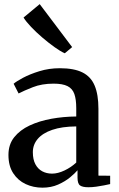

<svg xmlns="http://www.w3.org/2000/svg" viewBox="-20 -878 562 909"><path d="M181 10.5Q138 10.5 101.5 -6.5Q65 -23.5 42.5 -58Q20 -92.5 20 -144.5Q20 -194 47.2 -228.2Q74.5 -262.5 120.5 -284Q166.5 -305.5 223.8 -315.8Q281 -326 341 -326.5V-365.5Q341 -407.5 332 -433Q323 -458.5 299.8 -470.2Q276.5 -482 234 -482Q178 -482 135.5 -465.2Q93 -448.5 68 -435.5L44.5 -481.5Q57 -492.5 89.2 -509.8Q121.5 -527 166.8 -541Q212 -555 263.5 -555Q330.5 -555 370.5 -535Q410.5 -515 428.2 -472.5Q446 -430 446 -363V-46.5L501.5 -46V-6.5Q490.5 -4 473 -0.5Q455.5 3 435.8 5.8Q416 8.5 398 8.5Q371 8.5 359 0Q347 -8.5 347 -37V-72Q335.5 -58 312 -38.5Q288.5 -19 255.2 -4.2Q222 10.5 181 10.5ZM226.5 -56Q254 -56 285.5 -71Q317 -86 341 -108.5V-279.5Q273 -279 227.2 -263.2Q181.5 -247.5 158.5 -220.2Q135.5 -193 135.5 -157.5Q135.5 -123 147.5 -100.5Q159.5 -78 180 -67Q200.5 -56 226.5 -56ZM286 -626Q266 -635 238 -655Q210 -675 180.5 -700.2Q151 -725.5 127 -750.8Q103 -776 91.5 -795L168 -858.5L321.5 -655L287 -626Z"/></svg>

Font: Merriweather 48pt Medium
Style: Regular
Weight: 500
Version: Version 2.100